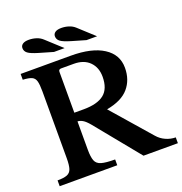

<svg xmlns="http://www.w3.org/2000/svg" viewBox="-164 -1102 1178 1244"><g transform="rotate(-20 425.0 -480.0)"><path d="M695 -577Q695 -494 647 -438Q599 -382 494 -363L726 -97Q750 -69 783 -54.5Q816 -40 850 -40V0H613L365 -304Q340 -334 321.5 -344.5Q303 -355 287 -355V-159Q287 -110 297 -84Q307 -58 338 -49Q369 -40 432 -40V0H35V-40Q79 -40 101.5 -49Q124 -58 132 -82.5Q140 -107 140 -154V-616Q140 -663 133.5 -686.5Q127 -710 107 -719Q87 -728 46 -730V-770H392Q536 -770 615.5 -719Q695 -668 695 -577ZM287 -697V-415H352Q446 -415 492.5 -452Q539 -489 539 -572Q539 -636 500 -675Q461 -714 392 -714H305Q287 -714 287 -697ZM522 -830 426 -858Q375 -873 356.5 -887Q338 -901 338 -923Q338 -940 352.5 -950Q367 -960 395 -960Q421 -960 446 -952Q471 -944 489 -927L595 -830ZM298 -830 202 -858Q151 -873 132.5 -887Q114 -901 114 -923Q114 -940 128.5 -950Q143 -960 171 -960Q197 -960 222 -952Q247 -944 265 -927L371 -830Z"/></g></svg>

Font: Libre Baskerville
Style: Bold
Weight: 700
Designer: Pablo Impallari, Rodrigo Fuenzalida
Foundry: Pablo Impallari, Rodrigo Fuenzalida
Version: Version 1.051; ttfautohint (v1.8.4.7-5d5b)